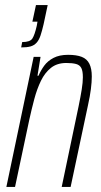

<svg xmlns="http://www.w3.org/2000/svg" viewBox="-20 -733 397 753"><path d="M63 -547 67 -568Q98 -568 107 -582Q116 -596 124 -631L127 -648H107L121 -713H167L151 -638Q145 -612 139 -594Q133 -576 123.5 -565.5Q114 -555 100 -551Q86 -547 63 -547ZM5 0 112 -510H139L127 -436H131Q140 -457 153.5 -475.5Q167 -494 190 -506Q213 -518 247 -518Q280 -518 300.5 -510Q321 -502 330.5 -483Q340 -464 340 -433Q340 -412 336.5 -384Q333 -356 325 -320L257 0H222L288 -315Q296 -354 300.5 -382Q305 -410 305 -430Q305 -454 299 -466Q293 -478 278.5 -482Q264 -486 240 -486Q204 -486 180 -467Q156 -448 140.5 -416Q125 -384 114.5 -344.5Q104 -305 95 -264L39 0Z"/></svg>

Font: Saira ExtraCondensed Thin
Style: Italic
Weight: 250
Width: 2
Italic angle: -12°
Designer: Hector Gatti with collaboration of the Omnibus-Type team
Foundry: Omnibus-Type
Version: Version 1.101